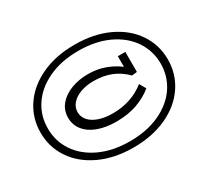

<svg xmlns="http://www.w3.org/2000/svg" viewBox="-169 -964 1588 1461"><g transform="rotate(-30 624.5 -233.5)"><path d="M1183 -233Q1183 -106 1113.5 -3Q1044 100 917 159Q790 218 623 218Q458 218 331 159Q204 100 134.5 -3Q65 -106 65 -233Q65 -361 134.5 -464Q204 -567 330.5 -626Q457 -685 623 -685Q790 -685 917 -626Q1044 -567 1113.5 -464Q1183 -361 1183 -233ZM1120 -233Q1120 -344 1059.5 -434.5Q999 -525 886.5 -577.5Q774 -630 624 -630Q474 -630 361.5 -577.5Q249 -525 188.5 -434.5Q128 -344 129 -233Q128 -123 188.5 -32.5Q249 58 361.5 110.5Q474 163 624 163Q774 163 886.5 110.5Q999 58 1059.5 -32Q1120 -122 1120 -233ZM865 -444H931V-268L886 -263Q830 -319 762.5 -346Q695 -373 608 -373Q547 -373 496.5 -355Q446 -337 416.5 -304Q387 -271 387 -227Q387 -186 415 -154Q443 -122 495 -104Q547 -86 616 -86Q780 -86 899 -180L931 -124Q876 -78 795.5 -48Q715 -18 607 -18Q517 -18 448 -43.5Q379 -69 341 -116.5Q303 -164 303 -227Q303 -293 343.5 -341Q384 -389 451.5 -414.5Q519 -440 600 -440Q679 -440 746 -415.5Q813 -391 865 -351Z"/></g></svg>

Font: BioRhyme Expanded
Style: Regular
Weight: 400
Width: 7
Designer: Aoife Mooney
Foundry: Aoife Mooney Type
Version: Version 1.000